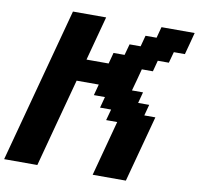

<svg xmlns="http://www.w3.org/2000/svg" viewBox="-92 -972 1106 1068"><g transform="rotate(10 461.0 -437.5)"><path d="M500 0H687.5Q704.1 -62.5 737.8 -187.5Q771.5 -312.5 788.1 -375H725.6L742.2 -437.5H679.7L696.3 -500H633.8Q639.6 -520.5 650.9 -562.3Q662.1 -604 667.5 -625H730L746.6 -687.5H809.1L826.2 -750H888.7Q894.5 -770.5 905.5 -812.5Q916.5 -854.5 921.9 -875H734.4L717.8 -812.5H655.3L638.7 -750H576.2L559.1 -687.5H496.6L480 -625H355Q366.2 -667 388.4 -750Q410.6 -833 421.9 -875H234.4Q195.3 -729 117.2 -437.5Q39.1 -146 0 0H187.5Q209.5 -83 254.2 -250Q298.8 -417 321.3 -500H446.3L429.7 -437.5H492.2L475.6 -375H538.1L521 -312.5H583.5Z"/></g></svg>

Font: Faithful 32x
Style: SemiboldOblique
Weight: 400
Foundry: Faithful Resource Pack
Version: Version 1.0; January 27, 2023